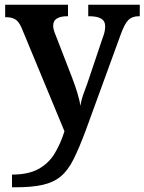

<svg xmlns="http://www.w3.org/2000/svg" viewBox="-20 -556 614 816"><path d="M31 186Q100 186 143 162.5Q186 139 211.5 97.5Q237 56 254 2L72 -437Q60 -465 44.5 -474Q29 -483 5 -483H2V-536H269V-487H266Q238 -487 222 -477.5Q206 -468 206 -446Q206 -438 209 -427.5Q212 -417 216 -408L286 -227Q315 -151 322 -106Q325 -130 335 -157.5Q345 -185 351 -201L417 -397Q427 -422 427 -444Q427 -467 409.5 -477Q392 -487 359 -487H355V-536H574V-487H570Q542 -487 526 -471.5Q510 -456 494 -412L343 2Q316 74 292.5 121Q269 168 238.5 193.5Q208 219 162 229.5Q116 240 45 240H31Z"/></svg>

Font: Noto Serif Toto SemiBold
Style: Regular
Weight: 600
Designer: Monotype Design Team
Foundry: Monotype Imaging Inc.
Version: Version 2.001; ttfautohint (v1.8.4.7-5d5b)